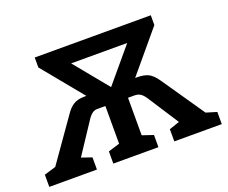

<svg xmlns="http://www.w3.org/2000/svg" viewBox="-115 -886 1267 1068"><g transform="rotate(-20 519.0 -352.0)"><path d="M966 -91 1029 -72V0H748V-72L809 -93L695 -269Q679 -295 664 -305.5Q649 -316 628 -316H589V-94L654 -72V0H387V-72L455 -93V-316H407Q391 -316 377.5 -306.5Q364 -297 350 -276L229 -93L290 -72V0H8V-72L77 -93L252 -342Q274 -375 299 -390Q324 -405 361 -405H375L178 -645V-704H865V-646L664 -406H674Q716 -406 741.5 -393.5Q767 -381 793 -343ZM357 -604 521 -404 689 -604Z"/></g></svg>

Font: Bitter Pro
Style: Bold
Weight: 700
Designer: Sol Matas, and Bitter project Authors
Foundry: Sol Matas
Version: Version 1.010